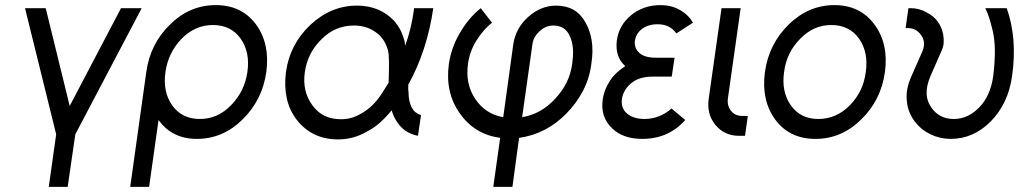

<svg xmlns="http://www.w3.org/2000/svg" viewBox="-20 -532 3991 752"><path d="M78 -500 200 -6 171 200H245L275 -6L535 -500H454L253 -117L159 -500Z M814 -434Q885 -434 923 -380Q960 -327 949 -250Q938 -174 885 -120Q833 -66 763 -66Q692 -66 654 -120Q617 -173 628 -250Q639 -326 691 -380Q744 -434 814 -434ZM825 -512Q723 -512 646 -436Q568 -360 553 -250L490 200H564L601 -62Q654 12 751 12Q853 12 930 -64Q1008 -141 1023 -250Q1038 -360 983 -436Q927 -512 825 -512Z M1378 -510Q1276 -510 1195 -434Q1115 -358 1100 -250Q1093 -195 1103 -148Q1113 -101 1142 -63Q1202 14 1304 14Q1364 14 1416 -16Q1444 -30 1468 -51.5Q1492 -73 1514 -100Q1518 -86 1523.5 -74.5Q1529 -63 1536 -53Q1550 -32 1569.5 -19Q1589 -6 1617 0L1629 -81Q1617 -85 1608 -92Q1599 -99 1593 -110Q1587 -121 1583.5 -136.5Q1580 -152 1580 -173Q1579 -177 1579 -184Q1579 -191 1579 -200Q1616 -267 1640.5 -342Q1665 -417 1677 -500H1602Q1597 -460 1588 -423Q1579 -386 1567 -353Q1566 -361 1565 -368Q1564 -375 1561 -382Q1544 -441 1494 -476Q1445 -510 1378 -510ZM1366 -432Q1415 -432 1450 -407Q1485 -384 1499 -337Q1503 -324 1503.5 -291.5Q1504 -259 1502 -208Q1489 -187 1479.5 -172Q1470 -157 1463 -148Q1434 -109 1394 -87Q1376 -76 1356.5 -70.5Q1337 -65 1315 -65Q1243 -65 1204 -119Q1163 -174 1174 -250Q1185 -326 1240 -379Q1293 -432 1366 -432Z M2158 -510Q2098 -510 2048 -465Q1999 -421 1990 -356L1951 -73Q1881 -85 1841 -145Q1802 -204 1813 -282Q1819 -328 1844 -370Q1857 -391 1872.5 -409.5Q1888 -428 1907 -443L1863 -500Q1837 -479 1816.5 -454Q1796 -429 1780 -401Q1747 -344 1738 -281Q1723 -169 1781 -88Q1838 -6 1939 8L1912 200H1987L2013 8Q2120 -7 2199 -88Q2239 -129 2264 -177.5Q2289 -226 2296 -281Q2304 -332 2297.5 -373Q2291 -414 2272 -446Q2236 -510 2158 -510ZM2147 -432Q2194 -432 2212 -390Q2231 -350 2221 -282Q2211 -205 2154 -145Q2099 -85 2025 -73L2065 -356Q2068 -387 2093 -409Q2116 -432 2147 -432Z M2622 -306H2548Q2499 -306 2479 -330Q2463 -348 2467 -374Q2471 -399 2491 -416Q2516 -437 2556 -437Q2604 -437 2629 -401L2694 -443Q2685 -459 2672 -471.5Q2659 -484 2641 -494Q2609 -512 2567 -512Q2499 -512 2450 -471Q2404 -432 2396 -374Q2388 -309 2429 -273Q2412 -262 2396.5 -248Q2381 -234 2370 -217Q2347 -183 2341 -145Q2330 -74 2378 -29Q2420 12 2496 12Q2598 12 2664 -62L2610 -107Q2565 -67 2506 -66Q2459 -66 2434 -89Q2411 -110 2416 -145Q2421 -179 2451 -205Q2482 -232 2537 -232H2611Z M2806 -500 2756 -147Q2747 -85 2782 -43Q2817 0 2875 0H2898L2909 -78H2886Q2859 -78 2843 -98Q2827 -119 2831 -147L2881 -500Z M3248 -512Q3147 -512 3069 -436Q2991 -359 2976 -250Q2961 -140 3016 -64Q3072 12 3174 12Q3276 12 3353 -64Q3431 -140 3446 -250Q3461 -360 3405 -436Q3349 -512 3248 -512ZM3236 -434Q3307 -434 3345 -380Q3382 -327 3371 -250Q3366 -211 3350.5 -179Q3335 -147 3309 -120Q3256 -66 3185 -66Q3115 -66 3077 -120Q3040 -173 3051 -250Q3056 -289 3072 -321.5Q3088 -354 3114 -380Q3166 -434 3236 -434Z M3538 -500 3527 -422H3536Q3569 -422 3588 -394Q3608 -367 3592 -329L3550 -234Q3526 -181 3532 -135Q3534 -113 3541.5 -94Q3549 -75 3562 -57Q3574 -41 3589 -28.5Q3604 -16 3624 -6Q3643 3 3663 7.5Q3683 12 3704 12Q3792 12 3860 -56Q3929 -126 3944 -234Q3965 -382 3923 -500H3839Q3848 -482 3854 -463Q3860 -444 3865 -424Q3876 -384 3876.5 -336.5Q3877 -289 3870 -233Q3859 -156 3815 -111Q3771 -66 3716 -66Q3658 -66 3627 -112Q3593 -160 3624 -233L3666 -329Q3675 -347 3676 -364Q3677 -381 3674 -398Q3668 -427 3652 -448.5Q3636 -470 3608 -484Q3594 -492 3578.5 -496Q3563 -500 3546 -500Z"/></svg>

Font: Unageo
Style: Regular-Italic
Weight: 400
Designer: Richard Sepsi
Foundry: Richard Sepsi
Version: Version 2.000